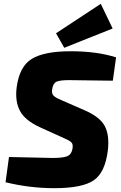

<svg xmlns="http://www.w3.org/2000/svg" viewBox="-20 -971 631 1004"><path d="M569 -822 316 -721 273 -797 507 -951ZM318 -247 190 -305Q111 -341 84.5 -391Q58 -441 67 -513Q81 -623 146 -663Q211 -703 350 -703Q487 -703 587 -671L570 -549Q390 -552 341 -552Q294 -552 276 -544Q258 -536 253 -506Q249 -484 258.5 -472.5Q268 -461 302 -447L421 -395Q502 -360 527.5 -312.5Q553 -265 544 -185Q530 -69 470 -28Q410 13 264 13Q135 13 9 -18L27 -150Q229 -145 255 -145Q311 -145 332.5 -154.5Q354 -164 359 -193Q363 -215 354.5 -225Q346 -235 318 -247Z"/></svg>

Font: Ezarion Extra Bold
Style: Italic
Weight: 800
Italic angle: -8°
Designer: Natanael Gama
Version: Version 1.001;PS 001.001;hotconv 1.0.70;makeotf.lib2.5.58329